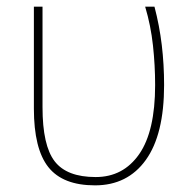

<svg xmlns="http://www.w3.org/2000/svg" viewBox="-20 -548 589 578"><path d="M266 10Q169 10 125.5 -45Q82 -100 82 -221V-528H108V-225Q108 -110 144.5 -62.5Q181 -15 268 -15Q351 -15 399 -84Q447 -153 447 -292Q447 -351 440.5 -411Q434 -471 417 -528H445Q460 -471 467 -412.5Q474 -354 474 -292Q474 -143 419 -66.5Q364 10 266 10Z"/></svg>

Font: Noto Sans Thin
Style: Regular
Weight: 100
Designer: Monotype Design Team
Foundry: Monotype Imaging Inc.
Version: Version 2.007